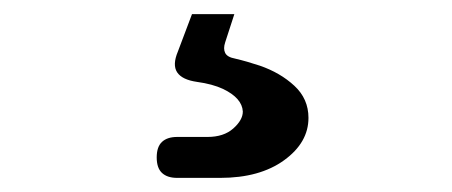

<svg xmlns="http://www.w3.org/2000/svg" viewBox="-20 -44 640 272"><path d="M231 208Q217 208 209.5 201Q202 194 202 179Q202 164 209.5 157Q217 150 231 150H274Q297 150 310.5 138Q324 126 324 114Q323 95 296 82Q281 75 259 72Q238 69 231 58.5Q224 48 232 29L252 -24H312L299 16Q296 25 299 31Q302 37 313 39Q330 43 348 49Q377 59 397 77.5Q417 96 417 123Q417 158 382.5 183Q348 208 292 208Z"/></svg>

Font: Maple Mono Normal NL Medium
Style: Regular
Weight: 500
Monospace: yes
Designer: subframe7536
Version: Version 7.000